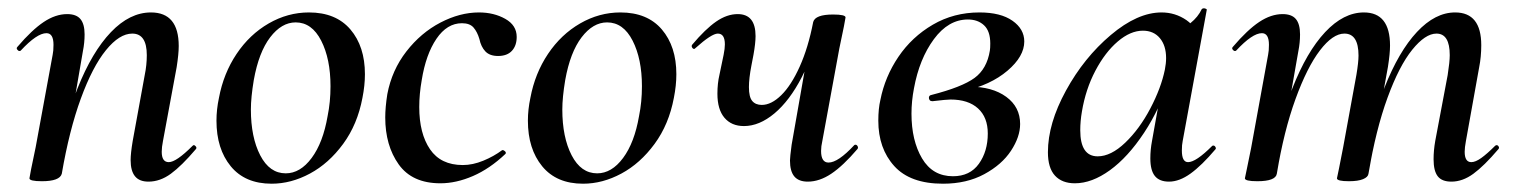

<svg xmlns="http://www.w3.org/2000/svg" viewBox="-20 -429 3653 463"><path d="M295 -43Q295 -59 300 -89L329 -248Q334 -272 334 -296Q334 -348 299 -348Q268 -348 235.5 -308Q203 -268 175 -191.5Q147 -115 129 -10L113 -11Q132 -128 167 -216Q202 -304 247.5 -351.5Q293 -399 344 -399Q411 -399 411 -318Q411 -299 406 -267L373 -89Q370 -74 370 -63Q370 -38 387 -38Q405 -38 444 -77Q446 -79 447 -79Q450 -79 452.5 -75.5Q455 -72 452 -69Q418 -29 392 -10Q366 9 338 9Q316 9 305.5 -4Q295 -17 295 -43ZM51 1 55 -21Q65 -68 66 -74L107 -297Q109 -306 109 -321Q109 -349 92 -349Q69 -349 30 -307Q29 -306 27 -306Q24 -306 21.5 -309.5Q19 -313 22 -316Q57 -357 85.5 -376Q114 -395 142 -395Q164 -395 174 -383Q184 -371 184 -346Q184 -326 180 -306L129 -10Q124 8 81 8Q51 8 51 1Z M502 -138Q502 -165 508 -193Q519 -252 550.5 -299Q582 -346 628 -372.5Q674 -399 725 -399Q790 -399 825 -358Q860 -317 860 -250Q860 -223 854 -193Q842 -129 807.5 -82Q773 -35 727.5 -10.5Q682 14 635 14Q571 14 536.5 -28Q502 -70 502 -138ZM770 -149Q777 -183 777 -221Q777 -287 754.5 -331Q732 -375 693 -375Q659 -375 631.5 -339Q604 -303 592 -236Q585 -194 585 -165Q585 -98 607.5 -54.5Q630 -11 669 -11Q704 -11 731.5 -48Q759 -85 770 -149Z M909 -146Q909 -170 914 -202Q925 -260 960 -305Q995 -350 1042 -374.5Q1089 -399 1135 -399Q1171 -399 1198.5 -383.5Q1226 -368 1226 -340Q1226 -319 1214.5 -306.5Q1203 -294 1181 -294Q1161 -294 1150.5 -305Q1140 -316 1136 -335Q1131 -352 1122 -362.5Q1113 -373 1094 -373Q1058 -373 1032.5 -335.5Q1007 -298 997 -236Q991 -202 991 -171Q991 -107 1017 -69Q1043 -31 1096 -31Q1120 -31 1145.5 -41.5Q1171 -52 1191 -67H1192Q1195 -67 1198 -64Q1201 -61 1199 -58Q1161 -22 1120.5 -4.5Q1080 13 1042 13Q974 13 941.5 -32.5Q909 -78 909 -146Z M1253 -138Q1253 -165 1259 -193Q1270 -252 1301.5 -299Q1333 -346 1379 -372.5Q1425 -399 1476 -399Q1541 -399 1576 -358Q1611 -317 1611 -250Q1611 -223 1605 -193Q1593 -129 1558.5 -82Q1524 -35 1478.5 -10.5Q1433 14 1386 14Q1322 14 1287.5 -28Q1253 -70 1253 -138ZM1521 -149Q1528 -183 1528 -221Q1528 -287 1505.5 -331Q1483 -375 1444 -375Q1410 -375 1382.5 -339Q1355 -303 1343 -236Q1336 -194 1336 -165Q1336 -98 1358.5 -54.5Q1381 -11 1420 -11Q1455 -11 1482.5 -48Q1510 -85 1521 -149Z M1710 -203Q1710 -228 1715 -249L1725 -297Q1728 -312 1728 -322Q1728 -348 1711 -348Q1696 -348 1657 -313Q1655 -311 1654 -311Q1651 -311 1649 -314.5Q1647 -318 1649 -321Q1681 -359 1707 -377Q1733 -395 1759 -395Q1802 -395 1802 -342Q1802 -325 1797 -297L1792 -271Q1786 -240 1786 -219Q1786 -195 1794 -185.5Q1802 -176 1817 -176Q1840 -176 1864 -199.5Q1888 -223 1908.5 -268.5Q1929 -314 1941 -376L1958 -375Q1943 -300 1913.5 -243Q1884 -186 1847.5 -155.5Q1811 -125 1774 -125Q1744 -125 1727 -145Q1710 -165 1710 -203ZM1885 -42Q1885 -50 1889 -80L1941 -376Q1946 -394 1989 -394Q2019 -394 2019 -387L2015 -365Q2005 -318 2004 -312L1963 -89Q1960 -76 1960 -65Q1960 -37 1978 -37Q2001 -37 2040 -79Q2041 -80 2043 -80Q2046 -80 2048 -76.5Q2050 -73 2048 -70Q2013 -29 1984.5 -10Q1956 9 1928 9Q1906 9 1895.5 -3.5Q1885 -16 1885 -42Z M2098 -138Q2098 -167 2103 -188Q2114 -244 2146.5 -292Q2179 -340 2229.5 -369.5Q2280 -399 2342 -399Q2393 -399 2421.5 -379Q2450 -359 2450 -329Q2450 -293 2409.5 -258.5Q2369 -224 2303 -209L2318 -220Q2373 -220 2406.5 -195.5Q2440 -171 2440 -130Q2440 -99 2418 -65.5Q2396 -32 2353.5 -9Q2311 14 2254 14Q2175 14 2136.5 -28.5Q2098 -71 2098 -138ZM2362 -107Q2362 -146 2338.5 -167.5Q2315 -189 2272 -189Q2263 -189 2229 -185H2228Q2224 -185 2222 -187.5Q2220 -190 2220 -193Q2220 -199 2226 -200Q2300 -219 2330 -241Q2360 -263 2367 -307Q2368 -313 2368 -324Q2368 -354 2353 -368Q2338 -382 2314 -382Q2267 -382 2232 -334.5Q2197 -287 2184 -216Q2178 -185 2178 -155Q2178 -90 2203.5 -47Q2229 -4 2278 -4Q2319 -4 2340.5 -34Q2362 -64 2362 -107Z M2507 -62Q2507 -131 2550.5 -210.5Q2594 -290 2658.5 -344.5Q2723 -399 2781 -399Q2814 -399 2841 -380.5Q2868 -362 2871 -326L2817 -357Q2833 -359 2851 -373.5Q2869 -388 2878 -407Q2880 -409 2883 -409Q2886 -409 2888.5 -407.5Q2891 -406 2890 -405L2832 -89Q2830 -80 2830 -66Q2830 -38 2845 -38Q2864 -38 2903 -77Q2904 -78 2906 -78Q2909 -78 2911 -74.5Q2913 -71 2911 -69Q2878 -30 2851 -10.5Q2824 9 2799 9Q2776 9 2765 -4.5Q2754 -18 2754 -47Q2754 -68 2758 -89L2783 -229L2803 -246Q2778 -168 2739 -109Q2700 -50 2656.5 -18.5Q2613 13 2572 13Q2541 13 2524 -5.5Q2507 -24 2507 -62ZM2789 -261Q2792 -276 2792 -289Q2792 -319 2777 -337Q2762 -355 2736 -355Q2706 -355 2675.5 -329Q2645 -303 2621.5 -258.5Q2598 -214 2589 -160Q2585 -137 2585 -115Q2585 -52 2627 -52Q2659 -52 2693.5 -85Q2728 -118 2754 -167.5Q2780 -217 2789 -261Z M3437 -45Q3437 -66 3441 -89L3471 -248Q3476 -280 3476 -296Q3476 -348 3444 -348Q3417 -348 3385.5 -309Q3354 -270 3326 -193.5Q3298 -117 3280 -10L3265 -11Q3284 -130 3318.5 -217.5Q3353 -305 3397 -352Q3441 -399 3489 -399Q3552 -399 3552 -320Q3552 -292 3547 -267L3515 -89Q3512 -73 3512 -63Q3512 -38 3528 -38Q3538 -38 3552 -48Q3566 -58 3585 -77Q3587 -79 3589 -79Q3592 -79 3594 -75.5Q3596 -72 3593 -69Q3559 -29 3533 -10Q3507 9 3480 9Q3457 9 3447 -4Q3437 -17 3437 -45ZM2982 1 2987 -23 2997 -72 3038 -297Q3040 -306 3040 -321Q3040 -349 3023 -349Q3000 -349 2961 -307Q2960 -306 2958 -306Q2955 -306 2952.5 -309.5Q2950 -313 2953 -316Q2988 -357 3016.5 -376Q3045 -395 3073 -395Q3095 -395 3105 -383Q3115 -371 3115 -346Q3115 -326 3111 -306L3059 -10Q3056 8 3012 8Q2982 8 2982 1ZM3204 1 3209 -23Q3218 -68 3219 -74L3251 -249Q3256 -279 3256 -295Q3256 -348 3222 -348Q3194 -348 3163 -307.5Q3132 -267 3104 -190Q3076 -113 3059 -10L3043 -11Q3062 -128 3096.5 -216Q3131 -304 3175.5 -351.5Q3220 -399 3269 -399Q3332 -399 3332 -319Q3332 -300 3327 -268L3280 -10Q3279 -2 3267 3Q3255 8 3233 8Q3204 8 3204 1Z"/></svg>

Font: Cormorant Garamond SemiBold
Style: Italic
Weight: 600
Italic angle: -10°
Designer: Christian Thalmann (Catharsis Fonts)
Foundry: Catharsis Fonts
Version: Version 4.000